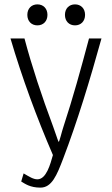

<svg xmlns="http://www.w3.org/2000/svg" viewBox="-20 -704 514 878"><path d="M222 5C210 47 192 116 151 116C132 116 114 104 88 89L77 126C94 136 117 154 165 154C217 154 240 97 269 21C334 -149 391 -337 444 -528H387C348 -382 314 -258 270 -124C262 -101 252 -55 248 -55C242 -68 234 -96 223 -125C171 -264 125 -403 92 -528H28C80 -351 148 -166 222 5ZM277 -636C277 -607 296 -588 323 -588C350 -588 369 -607 369 -636C369 -665 350 -684 323 -684C296 -684 277 -665 277 -636ZM105 -636C105 -607 124 -588 151 -588C178 -588 197 -607 197 -636C197 -665 178 -684 151 -684C124 -684 105 -665 105 -636Z"/></svg>

Font: Repo Light
Style: Regular
Weight: 300
Designer: Stefan Peev
Foundry: Context Ltd
Version: Version 001.502